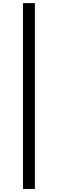

<svg xmlns="http://www.w3.org/2000/svg" viewBox="-20 -982 373 1236"><path d="M204.6 234.4H127.9V-961.9H204.6Z"/></svg>

Font: Raveo Variable
Style: Regular
Weight: 400
Designer: Jakub Foglar, Rasmus Andersson (Inter)
Foundry: Jakubfoglar.com
Version: Version 1.000;Glyphs 3.2.3 (3260)